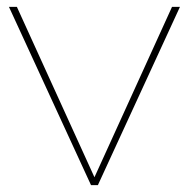

<svg xmlns="http://www.w3.org/2000/svg" viewBox="-20 -537 548 557"><path d="M6 -517H29L258 -14H250L479 -517H502L264 0H244Z"/></svg>

Font: Montserrat
Style: Regular
Weight: 400
Designer: Julieta Ulanovsky
Foundry: Julieta Ulanovsky
Version: Version 8.000